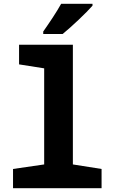

<svg xmlns="http://www.w3.org/2000/svg" viewBox="-20 -997 603 1017"><path d="M209 -830V-817H312C361 -857 438 -930 470 -967V-977H304C279 -932 242 -877 209 -830ZM49 0H518V-102L366 -126V-760H81V-656L214 -635V-126L49 -102Z"/></svg>

Font: Noto Sans Mono SemiCondensed ExtraBold
Style: Regular
Weight: 800
Width: 4
Designer: Monotype Design Team
Foundry: Monotype Imaging Inc.
Version: Version 2.014